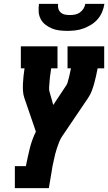

<svg xmlns="http://www.w3.org/2000/svg" viewBox="-20 -975 561 995"><path d="M57 0V-114H114Q123 -159 134 -204.5Q145 -250 166 -293L106 -468Q100 -486 99 -505Q98 -524 99 -543Q100 -562 102 -581.5Q104 -601 107 -620V-621Q107 -621 107 -621Q107 -621 107 -621H88V-735H278V-621H245Q244 -611 242.5 -601Q241 -591 239.5 -581Q238 -571 237.5 -561Q237 -551 236 -541Q235 -531 234.5 -521Q234 -511 236 -502L256 -431L323 -532Q328 -539 330 -546.5Q332 -554 334 -561.5Q336 -569 338 -576.5Q340 -584 341.5 -591.5Q343 -599 344.5 -606.5Q346 -614 348 -621H330V-735H520V-621H486Q482 -602 478 -582.5Q474 -563 468.5 -543.5Q463 -524 456 -505Q449 -486 437 -468L301 -267Q292 -253 286 -237.5Q280 -222 275 -207Q270 -192 266 -176.5Q262 -161 259 -145Q255 -129 252 -113.5Q249 -98 247 -82L233 0ZM329 -815Q308 -815 287.5 -817.5Q267 -820 249 -827.5Q231 -835 215.5 -847Q200 -859 191 -876Q182 -893 180.5 -913.5Q179 -934 182 -955H281Q279 -942 282.5 -930Q286 -918 295 -910Q304 -902 316.5 -899.5Q329 -897 342 -897Q355 -897 368.5 -899.5Q382 -902 393.5 -910Q405 -918 412.5 -930Q420 -942 422 -955H521Q518 -934 509.5 -913.5Q501 -893 486.5 -876Q472 -859 452.5 -847Q433 -835 412.5 -827.5Q392 -820 371 -817.5Q350 -815 329 -815Z"/></svg>

Font: Iosevka Curly Slab HvObl
Style: Regular
Weight: 900
Italic angle: -9°
Monospace: yes
Designer: Belleve Invis
Foundry: Belleve Invis
Version: Version 11.1.0; ttfautohint (v1.8.3)